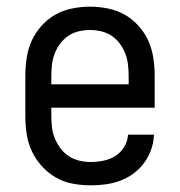

<svg xmlns="http://www.w3.org/2000/svg" viewBox="-20 -548 540 576"><path d="M252 8Q225 8 198 3Q171 -2 147.5 -15.5Q124 -29 105.5 -49.5Q87 -70 75.5 -94.5Q64 -119 60 -146Q56 -173 56 -200V-320Q56 -347 60 -374Q64 -401 75 -425.5Q86 -450 104.5 -470.5Q123 -491 146 -504Q169 -517 196 -522.5Q223 -528 250 -528Q277 -528 304 -522.5Q331 -517 354 -504Q377 -491 395.5 -470.5Q414 -450 425 -425.5Q436 -401 440 -374Q444 -347 444 -320V-225H134V-200Q134 -183 136 -166Q138 -149 144.5 -133Q151 -117 161.5 -103Q172 -89 186.5 -79.5Q201 -70 218 -66Q235 -62 252 -62Q271 -62 290.5 -66Q310 -70 326 -80Q342 -90 352.5 -107Q363 -124 364 -144H442Q441 -121 433.5 -99.5Q426 -78 412.5 -59.5Q399 -41 380.5 -27.5Q362 -14 341 -6Q320 2 297 5Q274 8 252 8ZM366 -295V-320Q366 -337 364 -354Q362 -371 356 -387Q350 -403 339.5 -417Q329 -431 315 -440.5Q301 -450 284 -454Q267 -458 250 -458Q233 -458 216 -454Q199 -450 185 -440.5Q171 -431 160.5 -417Q150 -403 144 -387Q138 -371 136 -354Q134 -337 134 -320V-295Z"/></svg>

Font: Iosevka SS04
Style: Regular
Weight: 400
Monospace: yes
Designer: Belleve Invis
Foundry: Belleve Invis
Version: Version 19.0.0; ttfautohint (v1.8.4)